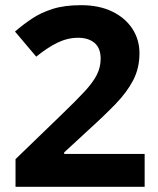

<svg xmlns="http://www.w3.org/2000/svg" viewBox="-20 -722 612 742"><path d="M539 0H40V-107L219 -280Q274 -333 306.5 -368Q339 -403 354 -432.5Q369 -462 369 -495Q369 -536 345.5 -556Q322 -576 282 -576Q241 -576 202 -557Q163 -538 120 -503L38 -600Q69 -627 103.5 -650Q138 -673 183.5 -687.5Q229 -702 293 -702Q363 -702 413.5 -677.5Q464 -653 491.5 -611Q519 -569 519 -516Q519 -459 495 -412.5Q471 -366 426.5 -320Q382 -274 319 -217L228 -133V-127H539Z"/></svg>

Font: Noto Sans Kannada
Style: Bold
Weight: 700
Designer: Jelle Bosma - Monotype Design Team
Foundry: Monotype Imaging Inc.
Version: Version 2.005; ttfautohint (v1.8.4.7-5d5b)